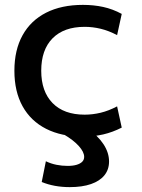

<svg xmlns="http://www.w3.org/2000/svg" viewBox="-20 -550 581 787"><path d="M320 10Q232 10 169 -22Q106 -54 72.5 -114.5Q39 -175 39 -260Q39 -345 72.5 -405.5Q106 -466 169 -498Q232 -530 320 -530Q364 -530 403 -521.5Q442 -513 479 -493L460 -406Q426 -424 393 -432Q360 -440 327 -440Q242 -440 195.5 -393Q149 -346 149 -260Q149 -175 195.5 -127.5Q242 -80 327 -80Q360 -80 393 -88Q426 -96 460 -114L479 -27Q442 -8 403 1Q364 10 320 10ZM266 217Q202 217 151 196L168 111Q189 121 211.5 125.5Q234 130 257 130Q279 130 294 125.5Q309 121 317 113Q325 105 325 93Q325 73 303 48.5Q281 24 240 0L338 -24Q382 7 404.5 41.5Q427 76 427 112Q427 145 408 168.5Q389 192 353 204.5Q317 217 266 217Z"/></svg>

Font: M PLUS 1 Medium
Style: Regular
Weight: 500
Designer: Coji Morishita
Foundry: UNDERFOREST DESIGN
Version: Version 1.001